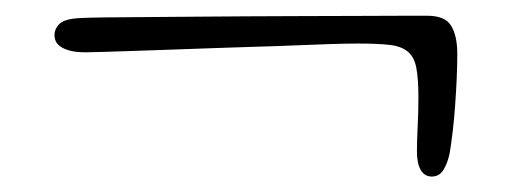

<svg xmlns="http://www.w3.org/2000/svg" viewBox="-20 -464 656 246"><path d="M83 -440.9Q92.3 -441.4 113.5 -441.7Q134.8 -441.9 163.8 -442.1Q192.9 -442.4 227.3 -442.6Q261.7 -442.9 297.9 -443.1Q334 -443.4 369.6 -443.4Q405.3 -443.4 436 -443.6Q466.8 -443.8 490.7 -443.8Q514.6 -443.8 527.8 -443.8Q550.3 -443.8 558.1 -430.9Q565.9 -418 565.9 -395Q565.9 -381.8 565.2 -364.7Q564.5 -347.7 563.2 -330.1Q562 -312.5 560.1 -296.1Q558.1 -279.8 556.2 -268.1Q553.7 -255.4 548.3 -246.6Q543 -237.8 533.2 -237.8Q523.9 -237.8 519 -246.3Q514.2 -254.9 514.2 -270Q514.2 -282.2 515.1 -301.5Q516.1 -320.8 516.1 -338.9Q516.1 -363.3 513.4 -377.2Q510.7 -391.1 502.4 -397.9Q494.1 -404.8 479 -406.5Q463.9 -408.2 439 -408.2Q422.4 -408.2 401.9 -407.5Q381.3 -406.7 356.9 -405.8Q334 -404.8 307.1 -404.1Q280.3 -403.3 252.7 -402.3Q225.1 -401.4 198.5 -400.4Q171.9 -399.4 149.9 -398.7Q127.9 -397.9 112.1 -397.5Q96.2 -397 89.8 -397Q78.1 -397 70.3 -398.9Q62.5 -400.9 57.9 -404.1Q53.2 -407.2 51.5 -411.1Q49.8 -415 49.8 -418.9Q49.8 -427.2 56.4 -433.6Q63 -439.9 83 -440.9Z"/></svg>

Font: Henny Penny
Style: Regular
Weight: 400
Version: Version 1.001